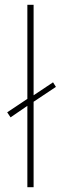

<svg xmlns="http://www.w3.org/2000/svg" viewBox="-20 -780 253 800"><path d="M94 0V-339L24 -291L10 -312L94 -368V-760H120V-383L201 -437L213 -418L120 -356V0Z"/></svg>

Font: Noto Sans Cherokee Thin
Style: Regular
Weight: 100
Designer: Monotype Design Team
Foundry: Monotype Imaging Inc.
Version: Version 2.001; ttfautohint (v1.8.4.7-5d5b)